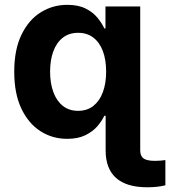

<svg xmlns="http://www.w3.org/2000/svg" viewBox="-20 -573 713 805"><path d="M597.8 212.2Q510.3 212.2 466.6 173.1Q422.9 134 422.9 57.7V-102.4H567.9V57.7Q567.9 81.2 581.9 91.3Q595.9 101.4 630 101.4Q640.4 101.4 651.3 100.6Q662.1 99.7 673.4 98.2V203.8Q658.4 207.9 639.1 210Q619.7 212.2 597.8 212.2ZM261.7 9.1Q199.4 9.1 149.1 -23.3Q98.8 -55.8 69.2 -118.5Q39.7 -181.1 39.7 -272Q39.7 -365.3 70.2 -427.7Q100.6 -490.2 151.1 -521.5Q201.6 -552.7 262.1 -552.7Q308.3 -552.7 339 -537.2Q369.7 -521.8 388.5 -498.8Q407.4 -475.8 417.2 -454H422.2V-545.9H567.9V0H422.9V-87.4H417.2Q407.1 -65.4 387.7 -43.1Q368.2 -20.8 337.4 -5.9Q306.6 9.1 261.7 9.1ZM307.5 -108.3Q345.2 -108.3 371.3 -128.9Q397.5 -149.5 411.2 -186.4Q425 -223.3 425 -272.5Q425 -322.2 411.3 -358.7Q397.7 -395.1 371.5 -415.2Q345.4 -435.4 307.5 -435.4Q269.2 -435.4 243 -414.7Q216.7 -394 203.4 -357.3Q190 -320.6 190 -272.5Q190 -224.6 203.5 -187.4Q217 -150.3 243.2 -129.3Q269.4 -108.3 307.5 -108.3Z"/></svg>

Font: Adwaita Sans
Style: Regular
Weight: 400
Designer: Rasmus Andersson
Foundry: rsms
Version: Version 4.001;git-9221beed3